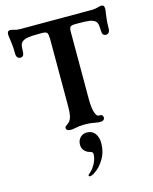

<svg xmlns="http://www.w3.org/2000/svg" viewBox="-142 -771 941 1179"><g transform="rotate(-15 328.5 -181.0)"><path d="M212 -10Q212 -15 215.5 -18.5Q219 -22 227.5 -27.5Q236 -33 242 -40Q253 -53 257.5 -75Q262 -97 262 -130V-566Q261 -567 261 -570Q261 -595 254 -602.5Q247 -610 222 -610H200Q155 -610 132.5 -606Q110 -602 96 -591Q87 -583 84 -570Q81 -557 81 -538Q81 -517 75.5 -507.5Q70 -498 56 -498Q45 -498 38 -506.5Q31 -515 31 -531Q31 -572 27 -598.5Q23 -625 23 -629Q20 -646 20 -656Q20 -660 22 -668Q25 -678 41 -678Q48 -678 64 -673Q80 -668 105 -668H552Q577 -668 593 -673Q609 -678 616 -678Q632 -678 635 -668Q637 -660 637 -656Q637 -646 634 -629Q634 -625 630 -598.5Q626 -572 626 -531Q626 -515 619 -506.5Q612 -498 601 -498Q587 -498 581.5 -507.5Q576 -517 576 -538Q576 -557 573 -570.5Q570 -584 561 -592Q548 -603 525.5 -606.5Q503 -610 457 -610H435Q410 -610 403 -602.5Q396 -595 396 -570V-140Q396 -92 405 -60Q411 -43 417 -36Q423 -29 436 -30H438Q447 -30 451.5 -24.5Q456 -19 456 -10Q456 -1 448.5 4.5Q441 10 426 10Q415 10 393 6Q365 0 328 0Q297 0 267 7Q262 8 256 9Q250 10 242 10Q212 10 212 -10ZM273 310Q273 307 278 302Q305 280 321 249Q337 218 337 191Q337 181 332.5 177.5Q328 174 317 171Q296 165 283.5 150Q271 135 271 113Q271 86 288 68.5Q305 51 330 51Q365 51 384 78Q400 101 400 137Q400 192 374.5 235Q349 278 315 301Q294 316 279 316Q277 316 275 314Q273 312 273 310Z"/></g></svg>

Font: Raigarh Medium
Style: Regular
Weight: 500
Designer: jaikishan Patel
Foundry: MagicType
Version: Version 1.000